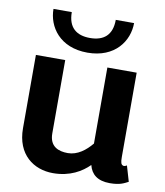

<svg xmlns="http://www.w3.org/2000/svg" viewBox="-82 -785 738 860"><g transform="rotate(10 287.5 -354.5)"><path d="M91.7 -716.7C91.7 -635.8 149.2 -550 275 -550C400.8 -550 458.3 -635.8 458.3 -716.7H375C375 -646.7 336.7 -616.7 275 -616.7C213.3 -616.7 175 -646.7 175 -716.7ZM375 -500V-154.2C347.5 -120.8 310.8 -91.7 266.7 -91.7C224.2 -91.7 183.3 -106.7 183.3 -166.7V-500H50V-166.7C50 -46.7 129.2 8.3 216.7 8.3C294.2 8.3 346.7 -24.2 380 -57.5C390 -16.7 419.2 8.3 475 8.3C522.5 8.3 540 -3.3 558.3 -12.5L537.5 -83.3C537.5 -83.3 528.3 -76.7 520.8 -79.2C511.7 -82.5 508.3 -90 508.3 -116.7V-500Z"/></g></svg>

Font: BoonHome
Style: Bold
Weight: 700
Designer: Sungsit Sawaiwan
Foundry: Sungsit Sawaiwan
Version: Version 0.2